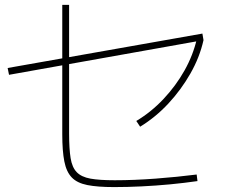

<svg xmlns="http://www.w3.org/2000/svg" viewBox="-20 -801 920 781"><path d="M233.3 -254.4V-781.1H261.1V-257.8Q261.1 -195.6 267.2 -157.8Q273.3 -120 292.2 -100.6Q311.1 -81.1 347.8 -74.4Q384.4 -67.8 446.7 -67.8Q524.4 -67.8 612.8 -74.4Q701.1 -81.1 780 -91.1L783.3 -64.4Q730 -56.7 671.7 -51.1Q613.3 -45.6 555.6 -42.8Q497.8 -40 444.4 -40Q376.7 -40 335 -48.3Q293.3 -56.7 271.7 -79.4Q250 -102.2 241.7 -144.4Q233.3 -186.7 233.3 -254.4ZM16.7 -496.7 11.1 -524.4 803.3 -664.4 807.8 -637.8ZM534.4 -308.9Q595.6 -345.6 645.6 -398.9Q695.6 -452.2 730.6 -514.4Q765.6 -576.7 781.1 -644.4L807.8 -637.8Q792.2 -567.8 754.4 -501.7Q716.7 -435.6 665 -380Q613.3 -324.4 550 -285.6Z"/></svg>

Font: Paperlogy 1 Thin
Style: Regular
Weight: 250
Designer: redesigned by Lee Juim, glyphs from Gmarket Sans & Montserrat
Foundry: PT&
Version: Version 1.001